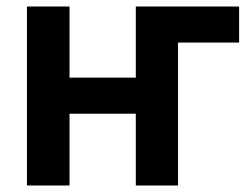

<svg xmlns="http://www.w3.org/2000/svg" viewBox="-20 -568 761 591"><path d="M528 -437V3H398V-218H194V3H63V-548H194V-329H398V-548H716V-437Z"/></svg>

Font: Sinter Bold
Style: Regular
Weight: 700
Foundry: Adobe & rsms
Version: Version 1.000